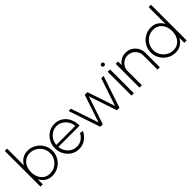

<svg xmlns="http://www.w3.org/2000/svg" viewBox="169 -1795 2853 2853"><g transform="rotate(-45 1596.0 -368.5)"><path d="M301 -514Q355 -514 402.8 -493.5Q450.5 -473 486.8 -436.8Q523 -400.5 543.5 -352.8Q564 -305 564 -250Q564 -195.5 543.5 -148Q523 -100.5 486.8 -64.2Q450.5 -28 402.8 -7.5Q355 13 301 13Q233.5 13 184.5 -19.8Q135.5 -52.5 109 -106V0H60V-750H109V-395Q135.5 -448.5 184.5 -481.2Q233.5 -514 301 -514ZM300.5 -35.5Q359.5 -35.5 408 -64.5Q456.5 -93.5 485.2 -142.2Q514 -191 514 -250Q514 -311 484.5 -359.8Q455 -408.5 406.5 -437.2Q358 -466 300.5 -466Q241.5 -466 199.5 -436.5Q157.5 -407 135.2 -358Q113 -309 113 -250Q113 -190.5 135.5 -141.8Q158 -93 200 -64.2Q242 -35.5 300.5 -35.5Z M864 13Q795 13 738.2 -22.5Q681.5 -58 647.8 -117.8Q614 -177.5 614 -250Q614 -323 647.8 -383Q681.5 -443 738.2 -478.5Q795 -514 864 -514Q937 -514 993.5 -477.5Q1050 -441 1081.8 -376.8Q1113.5 -312.5 1112.5 -229.5H665Q670.5 -174 698 -130.5Q725.5 -87 768.8 -61.8Q812 -36.5 864 -36Q921 -36 967 -66.2Q1013 -96.5 1040.5 -149.5L1090 -138Q1060 -71.5 999.5 -29.2Q939 13 864 13ZM664 -272H1063Q1060 -325 1032.8 -369.5Q1005.5 -414 961.2 -441Q917 -468 864 -468Q810.5 -468 767 -441.8Q723.5 -415.5 696 -371Q668.5 -326.5 664 -272Z M1369.5 0H1317.5L1149.5 -500H1197.5L1344.5 -65L1490.5 -500H1545.5L1691.5 -65L1837.5 -500H1886.5L1718.5 0H1665.5L1517 -440Z M1973 -500H2022V0H1973ZM1998 -596.5Q1984.5 -596.5 1975.5 -605Q1966.5 -613.5 1966.5 -627Q1966.5 -640 1975.5 -648.8Q1984.5 -657.5 1998 -657.5Q2010.5 -657.5 2019.5 -648.8Q2028.5 -640 2028.5 -627Q2028.5 -613.5 2019.5 -605Q2010.5 -596.5 1998 -596.5Z M2568 -307V0H2519V-300Q2519 -345.5 2496.8 -382.8Q2474.5 -420 2437.2 -442.2Q2400 -464.5 2354.5 -464.5Q2309 -464.5 2271.8 -442.2Q2234.5 -420 2212.2 -382.8Q2190 -345.5 2190 -300V0H2141V-500H2190V-421.5Q2217.5 -463.5 2262.5 -488.8Q2307.5 -514 2361 -514Q2418.5 -514 2465.5 -486Q2512.5 -458 2540.2 -411Q2568 -364 2568 -307Z M3082.5 -750H3132V0H3082.5V-105.5Q3056 -52.5 3007.2 -19.8Q2958.5 13 2891 13Q2836.5 13 2789 -7.5Q2741.5 -28 2705.2 -64.2Q2669 -100.5 2648.5 -148Q2628 -195.5 2628 -250Q2628 -304.5 2648.5 -352.5Q2669 -400.5 2705.2 -436.8Q2741.5 -473 2789 -493.5Q2836.5 -514 2891 -514Q2958.5 -514 3007.2 -481.2Q3056 -448.5 3082.5 -395ZM2891.5 -35Q2950.5 -35 2992.5 -64.2Q3034.5 -93.5 3056.8 -142.2Q3079 -191 3079 -250Q3079 -310.5 3056.5 -359.2Q3034 -408 2991.8 -436.8Q2949.5 -465.5 2891.5 -465.5Q2832.5 -465.5 2784 -436.5Q2735.5 -407.5 2706.8 -358.5Q2678 -309.5 2678 -250Q2678 -189.5 2707.5 -141Q2737 -92.5 2785.5 -63.8Q2834 -35 2891.5 -35Z"/></g></svg>

Font: Urbanist ExtraLight
Style: Regular
Weight: 200
Designer: Corey Hu
Foundry: Corey Hu
Version: Version 1.330; ttfautohint (v1.8.4.7-5d5b)